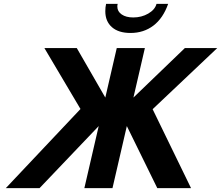

<svg xmlns="http://www.w3.org/2000/svg" viewBox="-20 -970 1140 990"><path d="M184 0H10L395 -408L209 -722H376L523 -467L582 -722H727L668 -467L933 -722H1100L767 -407L965 0H791L634 -320L560 0H415L489 -320ZM587 -950Q585 -946 585 -936Q585 -911 607.5 -895.5Q630 -880 667 -880Q710 -880 744.5 -900Q779 -920 787 -950H847Q821 -876 771 -838Q721 -800 653 -800Q591 -800 557 -830Q523 -860 523 -912Q523 -923 524 -932Q525 -941 527 -950Z"/></svg>

Font: Perun
Style: Bold Italic
Weight: 700
Italic angle: -12°
Foundry: Copyright (c) Stefan Peev, Context Ltd, 2016
Version: Version 1.027